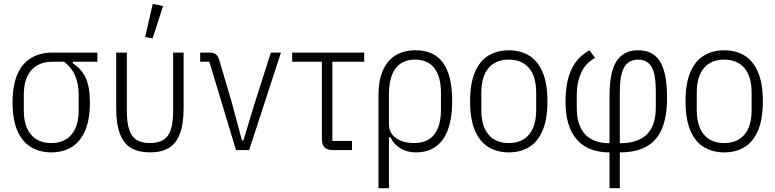

<svg xmlns="http://www.w3.org/2000/svg" viewBox="-20 -788 4071 1008"><path d="M491 -464H362V-456Q407 -427 429.5 -380Q452 -333 452 -250Q452 -159 426.5 -101Q401 -43 355.5 -15.5Q310 12 249 12Q189 12 143 -15.5Q97 -43 71.5 -101Q46 -159 46 -250Q46 -341 71.5 -398.5Q97 -456 144 -484Q191 -512 257 -512H491ZM317 -464H257Q183 -464 144 -419Q105 -374 105 -291V-209Q105 -126 142.5 -81.5Q180 -37 249 -37Q318 -37 355.5 -81.5Q393 -126 393 -209V-291Q393 -344 376 -387Q359 -430 317 -464Z M646 -512V-208Q646 -142 659 -105Q672 -68 699 -52.5Q726 -37 767 -37Q808 -37 835.5 -52.5Q863 -68 876 -105Q889 -142 889 -208V-512H944V-220Q944 -136 924 -84.5Q904 -33 865 -10.5Q826 12 767 12Q709 12 669.5 -10.5Q630 -33 610 -84.5Q590 -136 590 -220V-512ZM836 -756 781 -586 742 -594 782 -768Z M1288 0H1219L1079 -464H1031V-512H1074Q1100 -512 1112.5 -503.5Q1125 -495 1131 -473L1198 -246L1250 -51H1258L1317 -246L1402 -512H1455Z M1828 0H1728Q1698 0 1684 -14Q1670 -28 1670 -58V-464H1514V-512H1892V-464H1725V-48H1828Z M1967 200V-288Q1967 -363 1989 -415.5Q2011 -468 2054.5 -496Q2098 -524 2162 -524Q2259 -524 2306.5 -457.5Q2354 -391 2354 -258Q2354 -125 2305.5 -56.5Q2257 12 2164 12Q2116 12 2081.5 -9.5Q2047 -31 2030 -67H2022V200ZM2152 -37Q2225 -37 2260 -82.5Q2295 -128 2295 -211V-301Q2295 -385 2260.5 -430Q2226 -475 2159 -475Q2092 -475 2057 -429Q2022 -383 2022 -292V-135Q2022 -104 2039 -82Q2056 -60 2086 -48.5Q2116 -37 2152 -37Z M2651 12Q2591 12 2545 -15.5Q2499 -43 2473.5 -102.5Q2448 -162 2448 -256Q2448 -350 2473.5 -409.5Q2499 -469 2545 -496.5Q2591 -524 2651 -524Q2712 -524 2757.5 -496.5Q2803 -469 2828.5 -409.5Q2854 -350 2854 -256Q2854 -162 2828.5 -102.5Q2803 -43 2757.5 -15.5Q2712 12 2651 12ZM2651 -37Q2720 -37 2757.5 -81.5Q2795 -126 2795 -211V-301Q2795 -386 2757.5 -430.5Q2720 -475 2651 -475Q2582 -475 2544.5 -430.5Q2507 -386 2507 -301V-211Q2507 -126 2544.5 -81.5Q2582 -37 2651 -37Z M3180 200V12Q3105 12 3053.5 -18Q3002 -48 2975.5 -107.5Q2949 -167 2949 -253Q2949 -359 2980.5 -424.5Q3012 -490 3075 -524L3104 -484Q3055 -458 3031.5 -406.5Q3008 -355 3008 -290V-220Q3008 -160 3027.5 -119Q3047 -78 3085.5 -57Q3124 -36 3180 -36V-283Q3180 -412 3217.5 -468Q3255 -524 3329 -524Q3381 -524 3414.5 -499Q3448 -474 3465 -419.5Q3482 -365 3482 -274Q3482 -175 3455 -111.5Q3428 -48 3373 -18Q3318 12 3234 12V200ZM3234 -305V-36Q3328 -36 3375.5 -82Q3423 -128 3423 -224V-308Q3423 -400 3400.5 -437.5Q3378 -475 3329 -475Q3281 -475 3257.5 -435.5Q3234 -396 3234 -305Z M3782 12Q3722 12 3676 -15.5Q3630 -43 3604.5 -102.5Q3579 -162 3579 -256Q3579 -350 3604.5 -409.5Q3630 -469 3676 -496.5Q3722 -524 3782 -524Q3843 -524 3888.5 -496.5Q3934 -469 3959.5 -409.5Q3985 -350 3985 -256Q3985 -162 3959.5 -102.5Q3934 -43 3888.5 -15.5Q3843 12 3782 12ZM3782 -37Q3851 -37 3888.5 -81.5Q3926 -126 3926 -211V-301Q3926 -386 3888.5 -430.5Q3851 -475 3782 -475Q3713 -475 3675.5 -430.5Q3638 -386 3638 -301V-211Q3638 -126 3675.5 -81.5Q3713 -37 3782 -37Z"/></svg>

Font: IBM Plex Sans Condensed Light
Style: Regular
Weight: 300
Width: 3
Designer: Mike Abbink, Paul van der Laan, Pieter van Rosmalen
Foundry: Bold Monday
Version: Version 3.201